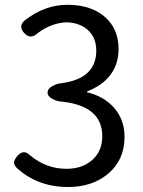

<svg xmlns="http://www.w3.org/2000/svg" viewBox="-20 -749 582 782"><path d="M257.8 12.7Q132.8 12.7 47.9 -65.4Q37.1 -77.1 37.1 -87.9Q38.1 -97.7 48.8 -111.3Q74.2 -143.6 101.6 -117.2Q167 -61.5 251 -61.5Q315.4 -61.5 356 -97.7Q396.5 -133.8 396.5 -194.3Q396.5 -317.4 232.4 -335Q212.9 -335.9 194.3 -345.7Q173.8 -356.4 173.8 -372.1Q173.8 -387.7 193.4 -398.4Q210.9 -408.2 230.5 -410.2Q372.1 -428.7 372.1 -543Q372.1 -594.7 339.4 -625.5Q306.6 -656.2 251 -658.2Q187.5 -655.3 132.8 -613.3Q102.5 -585.9 77.1 -616.2Q53.7 -643.6 82 -667Q163.1 -729.5 254.9 -729.5Q347.7 -729.5 404.3 -682.6Q462.9 -633.8 462.9 -549.8Q462.9 -486.3 427.7 -441.4Q394.5 -399.4 335 -377V-373Q401.4 -357.4 443.4 -311.5Q487.3 -261.7 487.3 -191.4Q487.3 -97.7 419.9 -41Q355.5 12.7 257.8 12.7Z"/></svg>

Font: Bpmf GenSen Rounded R
Style: R
Weight: 400
Foundry: But Ko
Version: Version 1.320